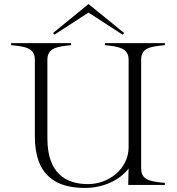

<svg xmlns="http://www.w3.org/2000/svg" viewBox="-20 -913 875 948"><path d="M794 -690V-700H498V-690C570 -683 615 -674 615 -618V-183C613 -81 520 -4 414 -4C305 -4 214 -57 214 -230V-618C214 -675 259 -683 331 -690V-700H35V-690C111 -683 152 -674 152 -618V-241C152 -40 263 15 400 15C489 15 571 -23 615 -81L613 0H794V-10C718 -17 677 -25 677 -82V-618C677 -675 718 -683 794 -690ZM593 -750 417 -893 242 -750 249 -742 417 -851 585 -742Z"/></svg>

Font: Sprat Light
Style: Regular
Weight: 300
Designer: Ethan Nakache
Foundry: Collletttivo
Version: Version 2.000;Glyphs 3.2 (3217)